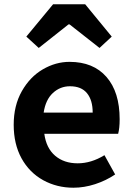

<svg xmlns="http://www.w3.org/2000/svg" viewBox="-20 -863 621 897"><path d="M182 -21Q117 -57 80.5 -123.5Q44 -190 44 -280Q44 -370 82 -437Q120 -504 180 -539Q240 -574 305 -574Q416 -574 477.5 -503.5Q539 -433 539 -306Q539 -264 532 -238H187Q196 -171 237.5 -135.5Q279 -100 343 -100Q406 -100 468 -138L518 -48Q475 -19 424 -2.5Q373 14 323 14Q246 14 182 -21ZM307 -460Q261 -460 227 -428.5Q193 -397 184 -337H413Q413 -395 386.5 -427.5Q360 -460 307 -460ZM228 -843H378L502 -692L445 -639L305 -749H300L161 -639L103 -692Z"/></svg>

Font: Merged Yaku Han JP
Style: Bold
Weight: 700
Designer: Ryoko NISHIZUKA 西塚涼子 (kana, bopomofo & ideographs); Paul D. Hunt (Latin, Greek & Cyrillic); Sandoll Communications 산돌커뮤니
Foundry: Adobe
Version: Version 2.004